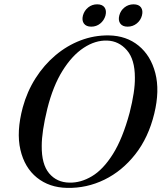

<svg xmlns="http://www.w3.org/2000/svg" viewBox="-20 -880 770 911"><path d="M496.5 -712Q580 -710.5 637.8 -663.2Q695.5 -616 717 -533Q738.5 -450 712 -341Q684.5 -227.5 622 -148Q559.5 -68.5 475.5 -27.5Q391.5 13.5 298.5 11.5Q214 10 155.2 -37.2Q96.5 -84.5 76.8 -169.5Q57 -254.5 88 -370.5Q108.5 -445.5 148.5 -508.5Q188.5 -571.5 243 -617.5Q297.5 -663.5 362 -688.2Q426.5 -713 496.5 -712ZM309 -13.5Q363 -12 416.2 -43.8Q469.5 -75.5 515.8 -149Q562 -222.5 595 -345Q608 -396 614.2 -437.5Q620.5 -479 620 -512Q620 -598 582 -641.8Q544 -685.5 488.5 -687.5Q432.5 -689.5 377.2 -653.2Q322 -617 276.8 -544.5Q231.5 -472 204.5 -364Q191 -308.5 184.5 -265Q178 -221.5 178 -188Q177 -100.5 213.2 -57.5Q249.5 -14.5 309 -13.5ZM413 -753.5Q389 -753.5 378.2 -768.2Q367.5 -783 373.5 -806.5Q380 -830 398.5 -844.8Q417 -859.5 441 -859.5Q465.5 -859.5 476 -844.8Q486.5 -830 480.5 -806.5Q474 -783.5 455.8 -768.5Q437.5 -753.5 413 -753.5ZM585.5 -753.5Q561.5 -753.5 550.8 -768.2Q540 -783 546 -806.5Q552 -830 570.8 -844.8Q589.5 -859.5 613.5 -859.5Q638.5 -859.5 649 -844.8Q659.5 -830 653.5 -806.5Q647.5 -783.5 628.8 -768.5Q610 -753.5 585.5 -753.5Z"/></svg>

Font: Fraunces 72pt S000
Style: Italic
Weight: 400
Italic angle: -16°
Version: Version 1.000; ttfautohint (v1.8.3)